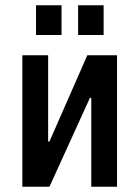

<svg xmlns="http://www.w3.org/2000/svg" viewBox="-20 -710 530 730"><path d="M65 0V-500H163V-172H168L312 -500H425V0H327V-338H322L168 0ZM277 -577V-690H374V-577ZM117 -577V-690H214V-577Z"/></svg>

Font: Cuprum Medium
Style: Regular
Weight: 500
Designer: Jovanny Lemonad
Foundry: Jovanny Lemonad
Version: Version 3.000